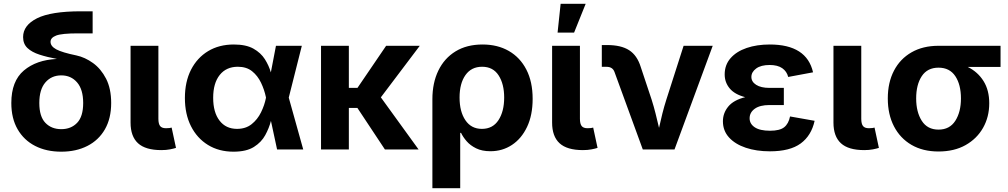

<svg xmlns="http://www.w3.org/2000/svg" viewBox="-20 -787 5306 1011"><path d="M302.7 11.7Q224.1 11.7 165 -18.6Q106 -48.8 72.8 -106.2Q39.6 -163.6 39.6 -244.6Q39.6 -359.9 105.7 -415.8Q171.9 -471.7 279.8 -476.6Q228 -486.3 188 -499.3Q147.9 -512.2 124.8 -533.9Q101.6 -555.7 101.6 -591.8Q101.6 -653.8 175 -690.7Q248.5 -727.5 406.2 -727.5H467.8V-611.3H390.1Q305.7 -611.3 275.9 -599.9Q246.1 -588.4 246.1 -566.9Q246.1 -543.5 276.4 -527.1Q306.6 -510.7 382.3 -495.1Q427.7 -485.4 469.7 -455.1Q511.7 -424.8 538.6 -372.6Q565.4 -320.3 565.4 -244.6Q565.4 -163.6 532.5 -106.2Q499.5 -48.8 440.2 -18.6Q380.9 11.7 302.7 11.7ZM302.7 -106.9Q354 -106.9 386 -140.1Q418 -173.3 418 -244.6Q418 -315.9 386 -353Q354 -390.1 302.7 -390.1Q251 -390.1 219 -353Q187 -315.9 187 -244.6Q187 -173.3 219 -140.1Q251 -106.9 302.7 -106.9Z M829.6 3.4Q746.1 3.4 706.8 -32.7Q667.5 -68.8 667.5 -141.6V-545.9H814V-161.6Q814 -135.3 823 -123.5Q832 -111.8 854 -111.8Q865.7 -111.8 872.3 -112.8Q878.9 -113.8 883.8 -115.2L906.7 -8.3Q895 -4.4 875 -0.5Q855 3.4 829.6 3.4Z M1209.5 11.7Q1132.8 11.7 1075.2 -23.7Q1017.6 -59.1 985.6 -122.6Q953.6 -186 953.6 -271Q953.6 -356.4 985.8 -419.7Q1018.1 -482.9 1075.9 -517.8Q1133.8 -552.7 1211.4 -552.7Q1275.4 -552.7 1314.5 -530.8Q1353.5 -508.8 1374.8 -475.1Q1396 -441.4 1406.2 -405.8L1433.1 -545.9H1569.3L1500.5 -272.9L1576.7 0H1439L1406.7 -150.4Q1397 -112.8 1376.7 -75.4Q1356.4 -38.1 1316.9 -13.2Q1277.3 11.7 1209.5 11.7ZM1380.4 -272.9V-274.4Q1372.1 -314.5 1354.5 -351.3Q1336.9 -388.2 1307.4 -411.9Q1277.8 -435.5 1232.4 -435.5Q1171.4 -435.5 1137 -392.3Q1102.5 -349.1 1102.5 -272Q1102.5 -195.3 1136 -151.9Q1169.4 -108.4 1228 -108.4Q1273.9 -108.4 1304.9 -133.1Q1335.9 -157.7 1354.5 -195.6Q1373 -233.4 1380.4 -271.5Z M1816.9 -545.9V-324.2H1862.3L2013.2 -545.9H2190.4L1985.4 -274.4L2184.1 0H2006.8L1861.8 -218.8H1816.9V0H1670.4V-545.9Z M2256.8 204.1V-264.6Q2256.8 -350.6 2288.3 -415.5Q2319.8 -480.5 2378.9 -516.6Q2438 -552.7 2521 -552.7Q2600.1 -552.7 2659.4 -518.6Q2718.8 -484.4 2751.7 -420.4Q2784.7 -356.4 2784.7 -266.6Q2784.7 -180.7 2755.4 -118.9Q2726.1 -57.1 2675.8 -23.9Q2625.5 9.3 2562.5 9.3Q2518.1 9.3 2487.3 -5.9Q2456.5 -21 2437.3 -43.2Q2418 -65.4 2407.7 -87.4H2403.3V204.1ZM2517.6 -108.4Q2574.7 -108.4 2604.7 -154.3Q2634.8 -200.2 2634.8 -273.4Q2634.8 -344.7 2605.5 -390.1Q2576.2 -435.5 2518.6 -435.5Q2461.9 -435.5 2430.9 -391.6Q2399.9 -347.7 2399.9 -273.4Q2399.9 -199.2 2430.7 -153.8Q2461.4 -108.4 2517.6 -108.4Z M3049.3 3.4Q2965.8 3.4 2926.5 -32.7Q2887.2 -68.8 2887.2 -141.6V-545.9H3033.7V-161.6Q3033.7 -135.3 3042.7 -123.5Q3051.8 -111.8 3073.7 -111.8Q3085.4 -111.8 3092 -112.8Q3098.6 -113.8 3103.5 -115.2L3126.5 -8.3Q3114.7 -4.4 3094.7 -0.5Q3074.7 3.4 3049.3 3.4ZM2916 -615.2 2932.1 -767.1H3064L3002.9 -615.2Z M3364.7 0 3215.8 -407.7Q3206.1 -435.1 3174.3 -435.1H3148.9V-549.8H3176.8Q3250.5 -549.8 3292.7 -522.7Q3335 -495.6 3354 -434.1L3411.1 -262.7Q3422.9 -225.6 3432.1 -188.7Q3441.4 -151.9 3450.2 -113.8Q3458.5 -151.9 3467.8 -189Q3477.1 -226.1 3488.8 -262.7L3579.6 -545.9H3732.9L3531.7 0Z M4034.2 9.8Q3962.9 9.8 3907 -9Q3851.1 -27.8 3818.8 -63.2Q3786.6 -98.6 3786.6 -148.4Q3786.6 -191.4 3814.5 -225.6Q3842.3 -259.8 3903.8 -275.4Q3848.1 -290 3822 -321.8Q3795.9 -353.5 3795.9 -395Q3795.9 -445.3 3826.9 -480.7Q3857.9 -516.1 3911.6 -534.4Q3965.3 -552.7 4033.2 -552.7Q4228 -552.7 4261.2 -406.2L4130.4 -381.8Q4123 -411.1 4098.9 -428Q4074.7 -444.8 4032.7 -444.8Q3986.8 -444.8 3961.7 -426.3Q3936.5 -407.7 3936.5 -381.8Q3936.5 -356.4 3961.7 -340.3Q3986.8 -324.2 4031.7 -324.2H4107.4V-233.9H4031.7Q3981.4 -233.9 3954.3 -214.4Q3927.2 -194.8 3927.2 -164.1Q3927.2 -134.8 3954.3 -116.7Q3981.4 -98.6 4034.7 -98.6Q4085.9 -98.6 4109.1 -116.9Q4132.3 -135.3 4140.1 -173.8L4269.5 -150.9Q4252.4 -72.8 4196 -31.5Q4139.6 9.8 4034.2 9.8Z M4530.8 3.4Q4447.3 3.4 4408 -32.7Q4368.7 -68.8 4368.7 -141.6V-545.9H4515.1V-161.6Q4515.1 -135.3 4524.2 -123.5Q4533.2 -111.8 4555.2 -111.8Q4566.9 -111.8 4573.5 -112.8Q4580.1 -113.8 4585 -115.2L4607.9 -8.3Q4596.2 -4.4 4576.2 -0.5Q4556.2 3.4 4530.8 3.4Z M4921.9 10.7Q4839.4 10.7 4779.5 -24.2Q4719.7 -59.1 4687.3 -121.8Q4654.8 -184.6 4654.8 -268.6Q4654.8 -352.5 4687.3 -414.8Q4719.7 -477.1 4779.8 -511.5Q4839.8 -545.9 4921.9 -545.9H5248.5V-434.6H5075.7Q5128.9 -408.2 5158.9 -360.1Q5189 -312 5189 -243.2Q5189 -171.4 5156.5 -114Q5124 -56.6 5064.2 -22.9Q5004.4 10.7 4921.9 10.7ZM4921.9 -430.7Q4863.3 -430.7 4833.7 -386Q4804.2 -341.3 4804.2 -268.6Q4804.2 -197.3 4833.7 -150.9Q4863.3 -104.5 4921.9 -104.5Q4980.5 -104.5 5010.3 -150.9Q5040 -197.3 5040 -268.6Q5040 -341.3 5010.3 -386Q4980.5 -430.7 4921.9 -430.7Z"/></svg>

Font: Inter-Bold
Style: Bold
Weight: 700
Designer: Rasmus Andersson
Foundry: rsms
Version: Version 4.000;git-a52131595